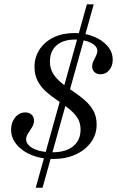

<svg xmlns="http://www.w3.org/2000/svg" viewBox="-20 -738 551 905"><path d="M230.6 11.3Q174.2 11.3 129.4 -6.9Q84.7 -25 58.5 -56.5Q32.3 -87.9 32.3 -126.6Q32.3 -161.3 51.6 -184.7Q71 -208.1 99.2 -208.1Q117.7 -208.1 129 -197.6Q140.3 -187.1 140.3 -169.4Q140.3 -153.2 131 -138.3Q121.8 -123.4 112.5 -109.3Q103.2 -95.2 103.2 -80.6Q103.2 -63.7 119.4 -49.6Q135.5 -35.5 163.7 -27.8Q191.9 -20.2 226.6 -20.2Q289.5 -20.2 324.6 -48.4Q359.7 -76.6 359.7 -127.4Q359.7 -160.5 344 -183.9Q328.2 -207.3 303.6 -226.6Q279 -246 251.2 -264.5Q223.4 -283.1 198.8 -304.4Q174.2 -325.8 158.5 -354.4Q142.7 -383.1 142.7 -422.6Q142.7 -469.4 166.9 -505.6Q191.1 -541.9 233.5 -562.1Q275.8 -582.3 331.5 -582.3Q381.5 -582.3 422.6 -565.3Q463.7 -548.4 487.5 -520.2Q511.3 -491.9 511.3 -456.5Q511.3 -427.4 495.2 -407.7Q479 -387.9 454 -387.9Q436.3 -387.9 425.4 -398Q414.5 -408.1 414.5 -424.2Q414.5 -437.9 420.6 -450.4Q426.6 -462.9 432.7 -475Q438.7 -487.1 438.7 -498.4Q438.7 -521 408.5 -536.3Q378.2 -551.6 333.9 -551.6Q278.2 -551.6 246.8 -524.2Q215.3 -496.8 215.3 -447.6Q215.3 -414.5 231 -389.9Q246.8 -365.3 271.8 -345.6Q296.8 -325.8 325.4 -306.9Q354 -287.9 379 -266.1Q404 -244.4 419.8 -216.9Q435.5 -189.5 435.5 -150.8Q435.5 -104 408.9 -67.3Q382.3 -30.6 336.3 -9.7Q290.3 11.3 230.6 11.3ZM148.4 146.8 389.5 -717.7H421.8L180.6 146.8Z"/></svg>

Font: Playfair 5pt SemiExpanded Light 12pt
Style: Italic
Weight: 300
Italic angle: -15.6°
Version: Version 2.000;gftools[0.9.28]